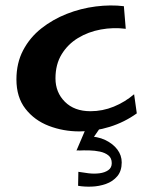

<svg xmlns="http://www.w3.org/2000/svg" viewBox="-20 -482 555 713"><path d="M275 6Q215 6 161.5 -14.5Q108 -35 74.5 -78Q41 -121 41 -187Q41 -248 66 -295.5Q91 -343 133.5 -376.5Q176 -410 228 -430.5Q280 -451 335.5 -458Q391 -465 440 -459L447 -375Q401 -381 354.5 -372.5Q308 -364 270 -341Q232 -318 209 -280.5Q186 -243 186 -191Q186 -139 221 -104Q256 -69 316 -69Q361 -69 402.5 -86Q444 -103 478 -132L488 -61Q442 -28 387.5 -11Q333 6 275 6ZM270 208 271 156Q288 159 309 161.5Q330 164 349.5 161.5Q369 159 382 150Q395 141 395 124Q395 105 382.5 95Q370 85 351 81Q332 77 311 76.5Q290 76 272 77L301 24Q342 24 371 38Q400 52 416 73.5Q432 95 432 121Q432 153 415.5 172.5Q399 192 373.5 201Q348 210 320.5 211Q293 212 270 208ZM264 77 305 -19 362 -22 296 74Z"/></svg>

Font: Marhey Light
Style: Regular
Weight: 400
Version: Version 1.000